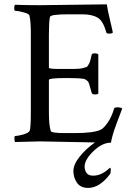

<svg xmlns="http://www.w3.org/2000/svg" viewBox="-20 -665 638 903"><path d="M479.5 -513.7Q464.8 -567.4 438.5 -582.5Q412.1 -597.7 366.2 -597.7H300.8Q216.8 -597.7 214.8 -585Q210 -561.5 210 -502.9V-346.7Q210 -340.8 253.9 -340.8H326.7Q355.5 -340.8 369.1 -344.7Q382.8 -348.6 386.7 -349.6Q390.6 -350.6 397 -362.3Q403.3 -374 404.3 -379.4Q405.3 -384.8 411.1 -407.2Q412.1 -414.1 424.8 -414.1Q437.5 -414.1 442.4 -409.2V-224.6Q438.5 -220.7 426.3 -220.7Q414.1 -220.7 411.1 -228.5Q398.4 -277.3 394 -281.7Q389.6 -286.1 380.4 -292Q371.1 -297.9 290.5 -297.9Q210 -297.9 210 -289.1V-137.7Q210 -74.2 218.8 -48.8Q221.7 -39.1 285.2 -39.1H332Q422.9 -39.1 455.1 -55.7Q469.7 -63.5 487.8 -90.3Q505.9 -117.2 516.6 -154.3Q517.6 -160.2 533.2 -160.2Q548.8 -160.2 554.7 -154.3Q550.8 -143.6 528.8 -85.4Q506.8 -27.3 502 5.9Q460.9 5.9 419.4 45.9Q377.9 85.9 377.9 119.1Q377.9 134.8 386.7 147.9Q395.5 161.1 417.5 161.1Q439.5 161.1 458 151.9Q476.6 142.6 486.3 133.3Q496.1 124 498.5 124Q501 124 501 136.7Q501 149.4 497.1 154.3Q448.2 218.8 394.5 218.8Q358.4 218.8 341.8 194.3Q325.2 169.9 325.2 139.2Q325.2 108.4 355 71.3Q384.8 34.2 426.8 4.9Q199.2 0 168.9 0L50.8 2.9Q47.9 0 47.9 -12.7Q47.9 -25.4 50.8 -25.4Q63.5 -25.4 88.4 -32.2Q113.3 -39.1 119.1 -49.3Q125 -59.6 125 -139.6V-508.8Q125 -566.4 118.2 -592.8Q115.2 -600.6 89.4 -607.4Q63.5 -614.3 50.8 -614.3Q46.9 -614.3 46.9 -626.5Q46.9 -638.7 50.8 -642.6Q101.6 -640.6 167 -640.6L482.4 -644.5Q486.3 -616.2 497.6 -569.8Q508.8 -523.4 510.7 -511.7Q505.9 -506.8 493.2 -506.8Q480.5 -506.8 479.5 -513.7Z"/></svg>

Font: CrimsonText-Roman
Style: Roman
Weight: 400
Version: Version 0.13